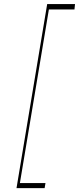

<svg xmlns="http://www.w3.org/2000/svg" viewBox="-20 -803 395 960"><path d="M62.5 137.8 215.9 -782.7H355.1L352.3 -755.7H224.4L79.5 112.2H207.4L203.1 137.8Z"/></svg>

Font: Inter UI Thin
Style: Italic
Weight: 100
Italic angle: -9.39999°
Designer: Rasmus Andersson
Foundry: rsms
Version: 3.2;8d6f07862